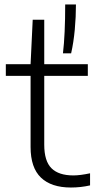

<svg xmlns="http://www.w3.org/2000/svg" viewBox="-20 -828 428 857"><path d="M382 -54.5V-0.5Q340.5 9 296.5 9Q209 9 162.8 -35.2Q116.5 -79.5 116.5 -172V-489.5H6V-541.5H116.5L126 -740H177.5V-541.5H372V-489.5H177.5V-182Q177.5 -109 209.8 -77Q242 -45 307.5 -45Q337.5 -45 382 -54.5ZM271 -808H319Q319 -753 313.8 -695.8Q308.5 -638.5 297.5 -590H261Q271 -673.5 271 -808Z"/></svg>

Font: Encode Sans Semi Expanded Light
Style: Regular
Weight: 300
Width: 6
Designer: Multiple Designers
Foundry: Impallari Type
Version: Version 2.000